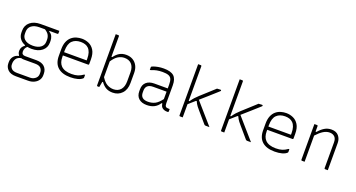

<svg xmlns="http://www.w3.org/2000/svg" viewBox="-54 -1553 4829 2605"><g transform="rotate(20 2360.0 -250.0)"><path d="M126 -92Q126 -121 139.5 -143.5Q153 -166 175 -180V-189Q126 -208 98 -245.5Q70 -283 70 -335V-361Q70 -438 126 -484.5Q182 -531 275 -531H546V-495Q546 -484 535 -484H420V-474Q453 -457 466.5 -426Q480 -395 480 -362V-336Q480 -263 424 -217.5Q368 -172 275 -172Q242 -172 213 -178Q176 -148 176 -98Q176 -73 189.5 -61.5Q203 -50 225 -50H390Q468 -50 507.5 -11.5Q547 27 547 89V110Q547 149 526 180.5Q505 212 466.5 231Q428 250 376 250H202Q124 250 85 211.5Q46 173 46 119V102Q46 55 71.5 21.5Q97 -12 146 -23V-32Q126 -55 126 -92ZM275 -218Q346 -218 388 -249.5Q430 -281 430 -336V-362Q430 -399 413.5 -428.5Q397 -458 355 -484H275Q204 -484 162 -452Q120 -420 120 -361V-335Q120 -289 150 -259Q191 -218 275 -218ZM203 202H389Q418 202 438.5 192Q459 182 472 169Q496 145 496 110V91Q496 53 472 26.5Q448 0 389 0H225Q204 0 186 -6Q135 4 115.5 36Q96 68 96 102V119Q96 150 120 176Q144 202 203 202Z M873 -536Q925 -536 972.5 -515Q1020 -494 1050.5 -445Q1081 -396 1081 -310V-245Q1081 -234 1070 -234H705V-212Q705 -129 748 -86Q797 -37 899 -37Q952 -37 989.5 -49Q1027 -61 1066 -89H1078V-48Q1078 -43 1075 -40Q1050 -15 1004 -2.5Q958 10 898 10Q781 10 718 -45.5Q655 -101 655 -210V-304Q655 -370 673.5 -414.5Q692 -459 723.5 -486Q755 -513 794 -524.5Q833 -536 873 -536ZM873 -489Q795 -489 750 -445Q705 -401 705 -301V-281H1031V-306Q1031 -404 985 -450Q965 -470 936.5 -479.5Q908 -489 873 -489Z M1315 0H1291Q1280 0 1280 -11V-750H1319Q1330 -750 1330 -739V-442H1342Q1374 -486 1414.5 -511Q1455 -536 1513 -536Q1566 -536 1607 -512.5Q1648 -489 1671.5 -445Q1695 -401 1695 -340V-196Q1695 -100 1643 -45Q1591 10 1509 10Q1454 10 1414 -12Q1374 -34 1341 -80H1330Q1329 -74 1325.5 -54.5Q1322 -35 1318.5 -17.5Q1315 0 1315 0ZM1504 -489Q1456 -489 1413 -463Q1370 -437 1330 -375V-148Q1370 -85 1413 -61Q1456 -37 1504 -37Q1569 -37 1607 -80Q1645 -123 1645 -203V-333Q1645 -372 1634.5 -402Q1624 -432 1604 -452Q1567 -489 1504 -489Z M2245 -361V-106Q2245 -70 2258 -57Q2269 -46 2294 -46H2315V-11Q2315 0 2304 0H2292Q2255 0 2227.5 -19Q2200 -38 2196 -83H2184Q2156 -38 2111 -14Q2066 10 2002 10Q1929 10 1887 -27Q1845 -64 1845 -131V-159Q1845 -227 1887 -263.5Q1929 -300 2002 -300H2195V-356Q2195 -407 2182.5 -435Q2170 -463 2139.5 -474.5Q2109 -486 2054 -486Q2008 -486 1970.5 -478.5Q1933 -471 1892 -454H1880V-492Q1880 -497 1883 -500Q1888 -505 1912 -513.5Q1936 -522 1973 -529Q2010 -536 2054 -536Q2155 -536 2200 -496Q2245 -456 2245 -361ZM1895 -132Q1895 -38 2002 -38Q2058 -38 2102.5 -60Q2147 -82 2195 -146V-253H2002Q1946 -253 1919 -226Q1895 -202 1895 -158Z M2520 0H2481Q2470 0 2470 -11V-750H2509Q2520 -750 2520 -739V-238H2531Q2556 -274 2577 -297.5Q2598 -321 2629 -349Q2660 -377 2712.5 -424.5Q2765 -472 2824 -526L2874 -529Q2885 -529 2885 -518Q2885 -517 2883.5 -514Q2882 -511 2876 -506Q2815 -451 2757.5 -400Q2700 -349 2644 -300Q2709 -225 2773.5 -151.5Q2838 -78 2906 0H2851Q2838 0 2830 -9Q2826 -14 2811.5 -30.5Q2797 -47 2777.5 -70Q2758 -93 2736.5 -118Q2715 -143 2697 -164Q2675 -190 2661.5 -207Q2648 -224 2640 -239Q2632 -254 2624 -272H2613Q2586 -248 2561 -226.5Q2536 -205 2520 -190Z M3120 0H3081Q3070 0 3070 -11V-750H3109Q3120 -750 3120 -739V-238H3131Q3156 -274 3177 -297.5Q3198 -321 3229 -349Q3260 -377 3312.5 -424.5Q3365 -472 3424 -526L3474 -529Q3485 -529 3485 -518Q3485 -517 3483.5 -514Q3482 -511 3476 -506Q3415 -451 3357.5 -400Q3300 -349 3244 -300Q3309 -225 3373.5 -151.5Q3438 -78 3506 0H3451Q3438 0 3430 -9Q3426 -14 3411.5 -30.5Q3397 -47 3377.5 -70Q3358 -93 3336.5 -118Q3315 -143 3297 -164Q3275 -190 3261.5 -207Q3248 -224 3240 -239Q3232 -254 3224 -272H3213Q3186 -248 3161 -226.5Q3136 -205 3120 -190Z M3823 -536Q3875 -536 3922.5 -515Q3970 -494 4000.5 -445Q4031 -396 4031 -310V-245Q4031 -234 4020 -234H3655V-212Q3655 -129 3698 -86Q3747 -37 3849 -37Q3902 -37 3939.5 -49Q3977 -61 4016 -89H4028V-48Q4028 -43 4025 -40Q4000 -15 3954 -2.5Q3908 10 3848 10Q3731 10 3668 -45.5Q3605 -101 3605 -210V-304Q3605 -370 3623.5 -414.5Q3642 -459 3673.5 -486Q3705 -513 3744 -524.5Q3783 -536 3823 -536ZM3823 -489Q3745 -489 3700 -445Q3655 -401 3655 -301V-281H3981V-306Q3981 -404 3935 -450Q3915 -470 3886.5 -479.5Q3858 -489 3823 -489Z M4280 0H4241Q4230 0 4230 -11V-526H4269Q4280 -526 4280 -515V-435H4292Q4331 -481 4375.5 -508.5Q4420 -536 4476 -536Q4545 -536 4580 -494Q4615 -452 4615 -393V0H4576Q4565 0 4565 -11V-383Q4565 -437 4538 -463Q4511 -489 4466 -489Q4421 -489 4376.5 -462Q4332 -435 4280 -378Z"/></g></svg>

Font: Recursive Sn Lnr St Lt
Style: Regular
Weight: 300
Version: Version 1.079;hotconv 1.0.112;makeotfexe 2.5.65598; ttfautoh